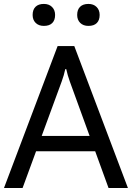

<svg xmlns="http://www.w3.org/2000/svg" viewBox="-20 -948 665 968"><path d="M0 0H93.8L291 -537.1Q296.9 -553.2 301.3 -568.4Q305.7 -583.5 309.1 -599.6H314Q317.4 -583.5 321.8 -568.4Q326.2 -553.2 332 -537.1L527.3 0H625L354.5 -715.8H270.5ZM116.2 -185.5H507.3L479 -262.7H145ZM144.5 -872.6Q144.5 -847.7 159.9 -832.5Q175.3 -817.4 201.2 -817.4Q229 -817.4 243.4 -831.8Q257.8 -846.2 257.8 -872.6Q257.8 -897.5 242.4 -912.8Q227.1 -928.2 201.2 -928.2Q173.8 -928.2 159.2 -913.8Q144.5 -899.4 144.5 -872.6ZM369.1 -872.6Q369.1 -847.7 384.5 -832.5Q399.9 -817.4 425.8 -817.4Q453.6 -817.4 468 -831.8Q482.4 -846.2 482.4 -872.6Q482.4 -897.5 467 -912.8Q451.7 -928.2 425.8 -928.2Q398.4 -928.2 383.8 -913.8Q369.1 -899.4 369.1 -872.6Z"/></svg>

Font: Roboto Flex
Style: Regular
Weight: 400
Designer: Berlow after Robertson
Foundry: Google
Version: Version 3.200;gftools[0.9.32]